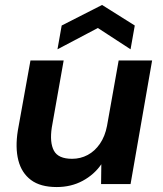

<svg xmlns="http://www.w3.org/2000/svg" viewBox="-20 -743 656 775"><path d="M209 12Q143 12 105 -16.5Q67 -45 54 -96Q41 -147 52 -216L103 -499H237L189 -228Q180 -168 197.5 -135Q215 -102 271 -102Q305 -102 334 -117.5Q363 -133 383.5 -163Q404 -193 412 -235L459 -499H594L507 0H388L389 -80Q360 -38 313.5 -13Q267 12 209 12ZM212 -544 229 -640 392 -723 524 -640 507 -544 375 -630Z"/></svg>

Font: DM Sans 20pt
Style: Bold Italic
Weight: 700
Italic angle: -10°
Version: Version 4.004;gftools[0.9.30]